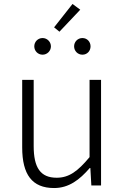

<svg xmlns="http://www.w3.org/2000/svg" viewBox="-20 -936 630 969"><path d="M253 13C327 13 381 -28 433 -88H436L441 0H490V-533H432V-143C372 -71 328 -39 266 -39C184 -39 150 -90 150 -199V-533H92V-192C92 -55 142 13 253 13ZM280 -776 385 -887 346 -916 253 -798ZM195 -660C218 -660 237 -679 237 -702C237 -725 218 -744 195 -744C171 -744 153 -725 153 -702C153 -679 171 -660 195 -660ZM396 -660C420 -660 437 -679 437 -702C437 -725 420 -744 396 -744C372 -744 354 -725 354 -702C354 -679 372 -660 396 -660Z"/></svg>

Font: Noto Sans T Chinese Light
Style: Regular
Weight: 300
Designer: Ryoko NISHIZUKA (kana & ideographs); Paul D. Hunt (Latin, Greek & Cyrillic); Wenlong ZHANG (bopomofo); Sandoll Communica
Foundry: Adobe Systems Incorporated
Version: Version 1.000;PS 1;hotconv 1.0.78;makeotf.lib2.5.61930